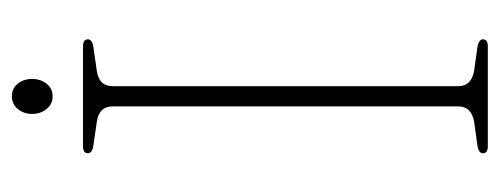

<svg xmlns="http://www.w3.org/2000/svg" viewBox="-286 -578 863 332"><g transform="rotate(-90 146.0 -411.5)"><path d="M163.5 -51Q163.5 -28 191 -23.5L231 -18Q244.5 -15.5 244.5 -8.5Q244.5 0 232.5 0H59.5Q47.5 0 47.5 -8.5Q47.5 -16 61 -18L101 -23.5Q128.5 -28 128.5 -51V-649Q128.5 -672 102.5 -676L61 -682Q47.5 -684 47.5 -691.5Q47.5 -700 59.5 -700H232.5Q244.5 -700 244.5 -691.5Q244.5 -684 231 -682L189.5 -676Q163.5 -672 163.5 -649ZM146 -752.5Q132.5 -752.5 124 -763Q115.5 -773.5 115.5 -788Q115.5 -802.5 124 -812.8Q132.5 -823 146 -823Q159.5 -823 167.8 -812.8Q176 -802.5 176 -788Q176 -773.5 167.8 -763Q159.5 -752.5 146 -752.5Z"/></g></svg>

Font: Fraunces 72pt S050 Thin
Style: Regular
Weight: 100
Version: Version 1.000; ttfautohint (v1.8.3)